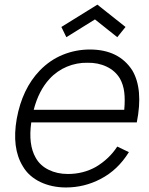

<svg xmlns="http://www.w3.org/2000/svg" viewBox="-20 -791 643 826"><path d="M265.5 -631 244 -675 399 -771 520 -675 484.5 -631 388.5 -707.5ZM133.5 -112.5Q152 -79 188.8 -60.8Q225.5 -42.5 272 -42.5Q338 -42.5 392.5 -73Q421 -90 444 -111.8Q467 -133.5 484.5 -160.5L534.5 -136.5Q486.5 -59 412.5 -21Q343 15.5 263.5 15.5Q233.5 15.5 205.5 9.5Q177.5 3.5 153.5 -8Q129.5 -19.5 110.2 -36.5Q91 -53.5 78 -76Q30 -154.5 52 -280Q75.5 -409 151 -487.5Q195 -533 250.5 -555.5Q306 -578 366.5 -578Q491 -578 549 -488.5Q597 -407.5 568.5 -264.5H114.5Q101 -169 133.5 -112.5ZM125 -318.5H514.5Q518.5 -362 514.5 -394.5Q510.5 -427 496 -453Q476 -486.5 438.8 -504.2Q401.5 -522 356 -521Q333.5 -521.5 311.2 -517.2Q289 -513 268 -504.2Q247 -495.5 228 -482.2Q209 -469 193.5 -452Q146.5 -401.5 125 -318.5Z"/></svg>

Font: Russisch Sans Light
Style: Italic
Weight: 300
Italic angle: -10°
Designer: Michael Sharanda (font) & Cristiano Sobral (main changes)
Foundry: Michael Sharanda
Version: Version 2.00;September 8, 2020;FontCreator 13.0.0.2681 64-bi